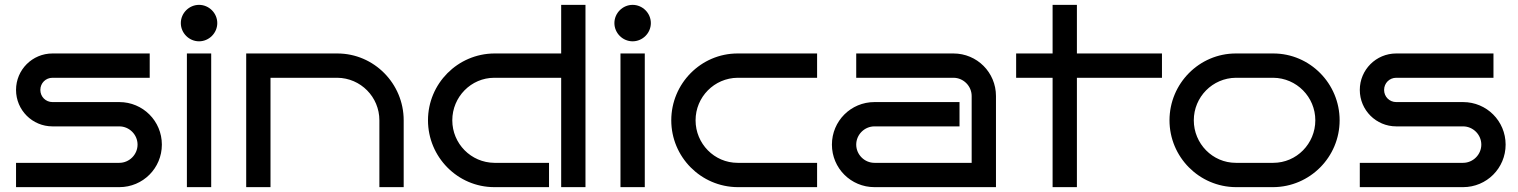

<svg xmlns="http://www.w3.org/2000/svg" viewBox="-20 -770 6246 790"><path d="M646 -175C646 -272 568 -350 471 -350H196C168 -350 146 -372 146 -400C146 -428 168 -450 196 -450H596V-550H196C113 -550 46 -483 46 -400C46 -317 113 -250 196 -250H471C512 -250 546 -216 546 -175C546 -134 512 -100 471 -100H46V0H471C568 0 646 -78 646 -175Z M874 -675C874 -716 840 -750 799 -750C758 -750 724 -716 724 -675C724 -634 758 -600 799 -600C840 -600 874 -634 874 -675ZM849 -550H749V0H849Z M1093 -450H1368C1464 -449 1541 -371 1541 -275V0H1641V-275C1641 -426 1519 -550 1368 -550H993V0H1093Z M2389 -750H2289V-550H2014C1863 -549 1741 -426 1741 -275C1741 -124 1863 0 2014 0H2239V-100H2014C1918 -101 1841 -179 1841 -275C1841 -371 1918 -450 2014 -450H2289V0H2389Z M2658 -675C2658 -716 2624 -750 2583 -750C2542 -750 2508 -716 2508 -675C2508 -634 2542 -600 2583 -600C2624 -600 2658 -634 2658 -675ZM2633 -550H2533V0H2633Z M3342 -100H3015C2919 -100 2842 -179 2842 -275C2842 -371 2919 -449 3015 -450H3342V-550H3015C2864 -550 2742 -426 2742 -275C2742 -124 2864 -1 3015 0H3342Z M4078 -375C4078 -472 4000 -550 3903 -550H3503V-450H3903C3944 -450 3978 -416 3978 -375V-100H3578C3537 -100 3503 -134 3503 -175C3503 -216 3537 -250 3578 -250H3928V-350H3578C3481 -350 3403 -272 3403 -175C3403 -78 3481 0 3578 0H4078Z M4411 -450H4761V-550H4411V-750H4311V-550H4161V-450H4311V0H4411Z M5492 -275C5492 -426 5370 -550 5219 -550H5065C4914 -550 4792 -426 4792 -275C4792 -124 4914 -1 5065 0H5219C5370 -1 5492 -124 5492 -275ZM5392 -275C5392 -179 5315 -100 5219 -100H5065C4969 -100 4892 -179 4892 -275C4892 -371 4969 -449 5065 -450H5219C5315 -449 5392 -371 5392 -275Z M6175 -175C6175 -272 6097 -350 6000 -350H5725C5697 -350 5675 -372 5675 -400C5675 -428 5697 -450 5725 -450H6125V-550H5725C5642 -550 5575 -483 5575 -400C5575 -317 5642 -250 5725 -250H6000C6041 -250 6075 -216 6075 -175C6075 -134 6041 -100 6000 -100H5575V0H6000C6097 0 6175 -78 6175 -175Z"/></svg>

Font: Bruno Ace
Style: Regular
Weight: 400
Designer: Astigmatic (AOETI)
Foundry: Astigmatic (AOETI)
Version: Version 1.000